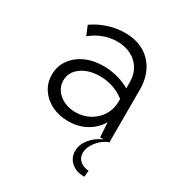

<svg xmlns="http://www.w3.org/2000/svg" viewBox="-167 -612 867 928"><g transform="rotate(30 266.5 -147.5)"><path d="M460.9 0H454.6Q419.4 16.1 397 46.6Q374.5 77.1 374.5 106.4Q374.5 131.3 391.8 148.2Q409.2 165 442.4 168L439 203.1Q392.6 203.1 365.2 178.7Q337.9 154.3 337.9 117.2Q337.9 82 362.5 50.3Q387.2 18.6 429.2 0H409.7L404.8 -81.5Q379.9 -39.1 335.9 -14.6Q292 9.8 236.3 9.8Q184.6 9.8 143.8 -10.5Q103 -30.8 79.6 -66.2Q56.2 -101.6 56.2 -146.5Q56.2 -193.4 81.8 -229.7Q107.4 -266.1 151.6 -286.6Q195.8 -307.1 252.4 -307.1Q292 -307.1 331.1 -296.9Q370.1 -286.6 400.9 -268.1V-301.3Q400.9 -345.7 381.3 -377.4Q361.8 -409.2 327.9 -426Q293.9 -442.9 251 -442.9Q213.9 -442.9 177 -429.7Q140.1 -416.5 107.4 -389.6L85.9 -441.4Q126 -469.2 171.6 -483.6Q217.3 -498 262.7 -498Q323.7 -498 367.9 -473.1Q412.1 -448.2 436.5 -402.6Q460.9 -356.9 460.9 -293.9ZM245.1 -45.4Q288.6 -45.4 324 -65.2Q359.4 -85 380.1 -118.9Q400.9 -152.8 400.9 -195.3V-209Q372.1 -231.9 337.2 -243.9Q302.2 -255.9 263.2 -255.9Q199.7 -255.9 158.9 -226.1Q118.2 -196.3 118.2 -149.4Q118.2 -120.1 135 -96.4Q151.9 -72.8 180.4 -59.1Q209 -45.4 245.1 -45.4Z"/></g></svg>

Font: Kumbh Sans Light
Style: Regular
Weight: 300
Version: Version 1.004